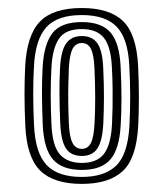

<svg xmlns="http://www.w3.org/2000/svg" viewBox="-20 -827 402 474"><path d="M182 -373Q112.8 -373 79.5 -405.6Q46.2 -438.2 42.5 -515.8Q40.5 -558.8 40.5 -594.4Q40.5 -630 42.2 -664.2Q46.5 -740.8 78.9 -774Q111.2 -807.2 182 -807.2Q250.2 -807.2 283.6 -775.1Q317 -743 321 -664Q323 -624.2 322.9 -584.4Q322.8 -544.5 321.2 -516.8Q317 -436.2 283 -404.6Q249 -373 182 -373ZM182 -390.2Q237.8 -390.2 266.6 -417.9Q295.5 -445.5 299.5 -516.2Q301.5 -555 301.4 -590.2Q301.2 -625.5 299.2 -664.8Q296 -731.5 268.4 -760.6Q240.8 -789.8 182 -789.8Q121.5 -789.8 94.4 -759.8Q67.2 -729.8 63.8 -662.5Q62 -630.8 62 -595.6Q62 -560.5 64 -517.5Q67.2 -449.2 94.9 -419.8Q122.5 -390.2 182 -390.2ZM182 -407.5Q133.2 -407.5 110.8 -433.4Q88.2 -459.2 85.5 -519.2Q83.8 -559.8 83.6 -594.8Q83.5 -629.8 85.2 -660.5Q88.2 -717.2 109.2 -744.9Q130.2 -772.5 182 -772.5Q230.5 -772.5 252.8 -746.9Q275 -721.2 277.8 -662.2Q280 -616.2 279.9 -583.2Q279.8 -550.2 278 -518.2Q274.8 -459 252.4 -433.2Q230 -407.5 182 -407.5ZM182 -424.8Q219.2 -424.8 236.5 -446.9Q253.8 -469 256.5 -520.2Q257.5 -539.5 257.9 -561.1Q258.2 -582.8 258 -607.6Q257.8 -632.5 256.2 -661Q254 -710.8 236.9 -733Q219.8 -755.2 182 -755.2Q141.2 -755.2 125.4 -731.2Q109.5 -707.2 107 -661Q105.2 -626.2 105.2 -593.1Q105.2 -560 107 -519.8Q109.5 -466 128.2 -445.4Q147 -424.8 182 -424.8ZM182 -442Q155.5 -442 143.1 -460.2Q130.8 -478.5 128.8 -520.2Q127 -561 126.8 -594.2Q126.5 -627.5 128.2 -659Q130.5 -701.8 143.4 -719.9Q156.2 -738 182 -738Q208 -738 220.5 -719.9Q233 -701.8 234.8 -660Q236.8 -617.8 236.6 -584.5Q236.5 -551.2 235 -521.5Q232.8 -479 220.4 -460.5Q208 -442 182 -442ZM182 -459.5Q197.2 -459.5 204.5 -474.2Q211.8 -489 213.5 -523.8Q215 -553 215 -586.2Q215 -619.5 213.2 -658.5Q211.8 -692 204.5 -706.4Q197.2 -720.8 182 -720.8Q166.8 -720.8 159.2 -706.4Q151.8 -692 150 -659.5Q149.2 -643 148.8 -621.5Q148.2 -600 148.5 -574.9Q148.8 -549.8 150 -521.8Q151.5 -488.5 159.1 -474Q166.8 -459.5 182 -459.5Z"/></svg>

Font: Big Shoulders Inline Display Thin Black
Style: Regular
Weight: 900
Version: Version 2.002